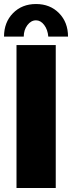

<svg xmlns="http://www.w3.org/2000/svg" viewBox="-21 -934 358 954"><path d="M97 -752H-1Q-1 -823 43.5 -868.5Q88 -914 158 -914Q228 -914 272.5 -868.5Q317 -823 317 -752H219Q216 -787 198.5 -810Q181 -833 158 -833Q133 -833 115 -809Q97 -785 97 -752ZM61 0V-710H256V0Z"/></svg>

Font: Raleway-v4020 Black
Style: Regular
Weight: 900
Designer: Matt McInerney, Pablo Impallari, Rodrigo Fuenzalida
Foundry: Matt McInerney, Pablo Impallari, Rodrigo Fuenzalida
Version: Version 4.020;PS 004.020;hotconv 1.0.88;makeotf.lib2.5.64775